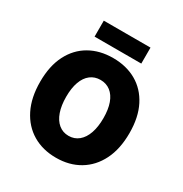

<svg xmlns="http://www.w3.org/2000/svg" viewBox="-190 -968 1072 1125"><g transform="rotate(30 346.0 -406.0)"><path d="M346 12Q256 12 188 -28.5Q120 -69 82 -145Q44 -221 44 -328Q44 -435 82 -509.5Q120 -584 188 -623Q256 -662 346 -662Q436 -662 504 -623Q572 -584 610 -509.5Q648 -435 648 -328Q648 -221 610 -145Q572 -69 504 -28.5Q436 12 346 12ZM346 -136Q385 -136 413.5 -159.5Q442 -183 457 -226Q472 -269 472 -328Q472 -387 457 -428.5Q442 -470 413.5 -492Q385 -514 346 -514Q307 -514 278.5 -492Q250 -470 235 -428.5Q220 -387 220 -328Q220 -269 235 -226Q250 -183 278.5 -159.5Q307 -136 346 -136ZM188 -716V-824H504V-716Z"/></g></svg>

Font: Assistant ExtraLight ExtraBold
Style: Regular
Weight: 800
Version: Version 3.000